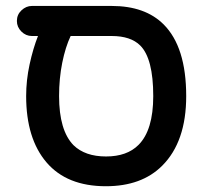

<svg xmlns="http://www.w3.org/2000/svg" viewBox="-20 -608 688 649"><path d="M609.4 -283.2Q609.4 -128.9 528.3 -47.9Q459 21.5 337.9 21.5Q206.1 21.5 137.2 -59.1Q68.4 -139.6 68.4 -283.2Q68.4 -336.9 80.1 -390.6Q91.8 -444.3 108.4 -486.3H87.9Q67.4 -486.3 52.2 -501.5Q37.1 -516.6 37.1 -537.1Q37.1 -558.6 52.7 -573.2Q68.4 -587.9 87.9 -587.9H357.4Q470.7 -587.9 533.2 -525.4Q609.4 -449.2 609.4 -283.2ZM498 -283.2Q498 -410.2 454.1 -454.1Q421.9 -486.3 357.4 -486.3H218.8Q201.2 -449.2 190.4 -396Q179.7 -342.8 179.7 -283.2Q179.7 -167 228.5 -117.2Q267.6 -79.1 338.4 -79.1Q409.2 -79.1 448.2 -118.2Q498 -168 498 -283.2Z"/></svg>

Font: FakePearl
Style: SemiBold
Weight: 400
Version: Version 1.2